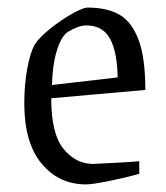

<svg xmlns="http://www.w3.org/2000/svg" viewBox="-20 -477 437 506"><path d="M44 -204Q44 -253 51.5 -294.5Q59 -336 71 -359Q84 -379 113 -402Q142 -425 170.5 -441Q199 -457 211 -457Q262 -457 294.5 -438.5Q327 -420 345 -372.5Q363 -325 363 -240L115 -218Q115 -124 147.5 -84.5Q180 -45 225 -45L304 -49L347 -52V-19Q312 -9 267.5 0Q223 9 207 9Q135 9 89.5 -46Q44 -101 44 -204ZM290 -273Q289 -340 270 -375Q251 -410 207 -410Q187 -410 159 -393Q141 -381 129.5 -342.5Q118 -304 117 -253Z"/></svg>

Font: Grenze Light
Style: Regular
Weight: 300
Designer: Renata Polastri
Foundry: Omnibus-Type
Version: Version 1.002; ttfautohint (v1.8)